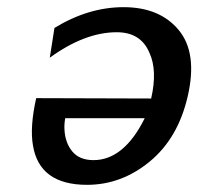

<svg xmlns="http://www.w3.org/2000/svg" viewBox="-20 -506 554 536"><path d="M81 -232 402 -231Q420 -310 397 -359Q373 -416 306 -416Q217 -416 119 -345L132 -428Q227 -486 325 -486Q426 -486 479 -422Q532 -358 504 -237Q477 -120 398 -55Q319 10 223 10Q90 10 72 -100Q63 -151 81 -232ZM162 -176Q159 -158 160 -144Q162 -107 182 -83Q202 -59 241 -59Q326 -59 384 -176Z"/></svg>

Font: Coval
Style: Medium Italic
Weight: 500
Foundry: Context Ltd
Version: Version 001.000